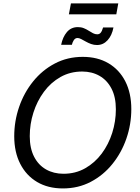

<svg xmlns="http://www.w3.org/2000/svg" viewBox="-20 -1062 796 1093"><path d="M337.9 10.7Q253.4 10.7 191.4 -25.9Q129.4 -62.5 95.2 -129.4Q61 -196.3 61 -286.1Q61 -372.6 88.9 -453.4Q116.7 -534.2 168.5 -598.4Q220.2 -662.6 292 -700.4Q363.8 -738.3 451.2 -738.3Q535.6 -738.3 597.7 -701.7Q659.7 -665 693.6 -598.4Q727.5 -531.7 727.5 -440.9Q727.5 -354.5 699.7 -273.7Q671.9 -192.9 620.1 -128.7Q568.4 -64.5 496.8 -26.9Q425.3 10.7 337.9 10.7ZM341.3 -72.8Q409.7 -72.8 464.8 -104Q520 -135.3 559.1 -187.7Q598.1 -240.2 618.9 -305.7Q639.6 -371.1 639.6 -439.9Q639.6 -509.8 614.7 -557.6Q589.8 -605.5 546.6 -630.1Q503.4 -654.8 447.8 -654.8Q379.4 -654.8 324.2 -623.5Q269 -592.3 230 -539.3Q190.9 -486.3 170.2 -420.9Q149.4 -355.5 149.4 -287.1Q149.4 -217.8 174.1 -169.9Q198.7 -122.1 242.2 -97.4Q285.6 -72.8 341.3 -72.8ZM532.2 -805.7Q514.6 -805.7 498.5 -811.5Q482.4 -817.4 468.3 -825.4Q454.1 -833.5 442.1 -839.6Q430.2 -845.7 421.4 -845.7Q408.2 -845.7 400.1 -833.3Q392.1 -820.8 389.2 -807.1H328.1Q336.9 -851.1 360.8 -879.4Q384.8 -907.7 423.3 -907.7Q441.9 -907.7 457 -901.6Q472.2 -895.5 484.9 -887.2Q497.6 -878.9 509.5 -872.8Q521.5 -866.7 533.7 -866.7Q545.9 -866.7 553.5 -876Q561 -885.3 566.9 -905.8H626Q617.2 -859.9 592.3 -832.8Q567.4 -805.7 532.2 -805.7ZM653.3 -1042.5 642.1 -980.5H372.1L383.8 -1042.5Z"/></svg>

Font: Inter 24pt
Style: Italic
Weight: 400
Italic angle: -9.3988°
Designer: Rasmus Andersson
Foundry: rsms
Version: Version 4.001;git-66647c0bb